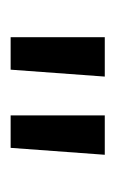

<svg xmlns="http://www.w3.org/2000/svg" viewBox="52 -736 217 361"><g transform="rotate(90 160.5 -555.5)"><path d="M50 -467H111L124 -644H50ZM197 -467H258L271 -644H197Z"/></g></svg>

Font: Kanit Light
Style: Regular
Weight: 300
Designer: Katatrad Team
Foundry: CadsonDemak
Version: Version 1.000;PS 001.000;hotconv 1.0.88;makeotf.lib2.5.64775